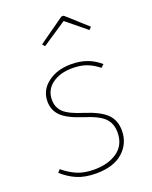

<svg xmlns="http://www.w3.org/2000/svg" viewBox="-144 -841 737 930"><g transform="rotate(-20 224.5 -376.0)"><path d="M402 -476 387 -462Q357 -486 326 -497.5Q295 -509 253 -509Q189 -509 148.5 -479Q108 -449 108 -398Q108 -359 134.5 -333.5Q161 -308 233 -286Q311 -261 343.5 -228.5Q376 -196 376 -143Q376 -77 327.5 -33.5Q279 10 189 10Q131 10 90.5 -7.5Q50 -25 16 -56L29 -70Q64 -41 100 -26Q136 -11 187 -11Q260 -11 306.5 -44.5Q353 -78 353 -142Q353 -188 325.5 -216Q298 -244 224 -267Q146 -292 115.5 -322.5Q85 -353 85 -398Q85 -456 133 -492.5Q181 -529 253 -529Q299 -529 335 -516Q371 -503 402 -476ZM155 -667 289 -762H301L407 -667L395 -654L292 -738L166 -654Z"/></g></svg>

Font: FiraGO Thin
Style: Italic
Weight: 100
Italic angle: -8°
Designer: bBox Type GmbH
Foundry: bBox Type GmbH
Version: Version 1.001